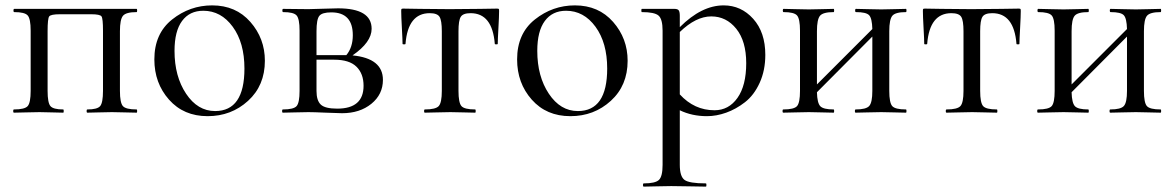

<svg xmlns="http://www.w3.org/2000/svg" viewBox="-20 -419 4367 714"><path d="M488 -12Q490 -12 490 -6Q490 0 488 0Q476 0 444.5 -1Q413 -2 396 -2Q378 -2 347 -1Q316 0 305 0Q302 0 302 -6Q302 -12 305 -12Q342 -12 352.5 -24.5Q363 -37 363 -81V-305Q363 -350 357.5 -358Q352 -366 319 -366H203Q169 -366 163 -358Q157 -350 157 -303V-81Q157 -37 167.5 -24.5Q178 -12 215 -12Q217 -12 217 -6Q217 0 215 0Q203 0 173 -1Q143 -2 127 -2Q108 -2 76 -1Q44 0 32 0Q29 0 29 -6Q29 -12 32 -12Q72 -12 83 -24.5Q94 -37 94 -81V-305Q94 -349 83 -361.5Q72 -374 33 -374Q30 -374 30 -380Q30 -386 33 -386H488Q490 -386 490 -380Q490 -374 488 -374Q449 -374 437.5 -360.5Q426 -347 426 -303V-81Q426 -37 437 -24.5Q448 -12 488 -12Z M752 13Q663 13 608.5 -48.5Q554 -110 554 -198Q554 -294 620 -346.5Q686 -399 769 -399Q857 -399 911 -337.5Q965 -276 965 -193Q965 -101 902.5 -44Q840 13 752 13ZM780 -6Q889 -6 889 -164Q889 -260 845.5 -319.5Q802 -379 736 -379Q685 -379 657 -341Q629 -303 629 -230Q629 -135 672 -70.5Q715 -6 780 -6Z M1291 -213Q1404 -202 1404 -122Q1404 -68 1361 -33Q1318 2 1252 2Q1237 2 1191.5 0Q1146 -2 1127 -2Q1108 -2 1076 -1Q1044 0 1032 0Q1029 0 1029 -6Q1029 -12 1032 -12Q1072 -12 1083 -24.5Q1094 -37 1094 -81V-305Q1094 -349 1083 -361.5Q1072 -374 1033 -374Q1030 -374 1030 -380Q1030 -386 1033 -386Q1045 -386 1076.5 -385.5Q1108 -385 1127 -385Q1143 -385 1180.5 -386.5Q1218 -388 1237 -388Q1362 -388 1362 -312Q1362 -262 1291 -213ZM1212 -373Q1178 -373 1167.5 -360Q1157 -347 1157 -303V-214H1258H1268Q1292 -243 1292 -288Q1292 -373 1212 -373ZM1234 -15Q1332 -15 1332 -100Q1332 -145 1305.5 -171Q1279 -197 1223 -197H1157V-81Q1157 -45 1173 -30Q1189 -15 1234 -15Z M1560 0Q1557 0 1557 -6Q1557 -12 1560 -12Q1600 -12 1611.5 -24.5Q1623 -37 1623 -81V-303Q1623 -343 1614.5 -356.5Q1606 -370 1578 -370Q1497 -370 1488 -256Q1488 -254 1482.5 -254Q1477 -254 1477 -256Q1477 -270 1474.5 -314.5Q1472 -359 1472 -378Q1472 -384 1473 -385.5Q1474 -387 1480 -387Q1484 -387 1541.5 -386Q1599 -385 1652 -385Q1706 -385 1764.5 -386Q1823 -387 1828 -387Q1834 -387 1835 -385.5Q1836 -384 1836 -378Q1836 -359 1833.5 -314.5Q1831 -270 1831 -256Q1831 -254 1825.5 -254Q1820 -254 1820 -256Q1811 -370 1730 -370Q1702 -370 1693.5 -356.5Q1685 -343 1685 -303V-81Q1685 -37 1696 -24.5Q1707 -12 1747 -12Q1749 -12 1749 -6Q1749 0 1747 0Q1735 0 1703.5 -1Q1672 -2 1655 -2Q1637 -2 1605 -1Q1573 0 1560 0Z M2101 13Q2012 13 1957.5 -48.5Q1903 -110 1903 -198Q1903 -294 1969 -346.5Q2035 -399 2118 -399Q2206 -399 2260 -337.5Q2314 -276 2314 -193Q2314 -101 2251.5 -44Q2189 13 2101 13ZM2129 -6Q2238 -6 2238 -164Q2238 -260 2194.5 -319.5Q2151 -379 2085 -379Q2034 -379 2006 -341Q1978 -303 1978 -230Q1978 -135 2021 -70.5Q2064 -6 2129 -6Z M2671 -399Q2736 -399 2781 -349Q2826 -299 2826 -215Q2826 -157 2805 -111Q2784 -65 2750.5 -39Q2717 -13 2680.5 0Q2644 13 2609 13Q2553 13 2508 -9V194Q2508 237 2525.5 250Q2543 263 2605 263Q2607 263 2607 269Q2607 275 2605 275Q2589 275 2545.5 274Q2502 273 2476 273Q2455 273 2420.5 274Q2386 275 2374 275Q2371 275 2371 269Q2371 263 2374 263Q2417 263 2430.5 250Q2444 237 2444 194V-305Q2444 -348 2429 -361Q2414 -374 2367 -374Q2365 -374 2365 -380Q2365 -386 2367 -386H2488Q2500 -386 2504 -380.5Q2508 -375 2508 -360V-318Q2589 -399 2671 -399ZM2637 -9Q2690 -9 2722.5 -55Q2755 -101 2755 -184Q2755 -266 2718 -312Q2681 -358 2625 -358Q2568 -358 2508 -300V-68Q2562 -9 2637 -9Z M3349 -12Q3351 -12 3351 -6Q3351 0 3349 0Q3337 0 3305.5 -1Q3274 -2 3257 -2Q3238 -2 3205.5 -1Q3173 0 3162 0Q3159 0 3159 -6Q3159 -12 3162 -12Q3201 -12 3212.5 -25Q3224 -38 3224 -81V-283L3018 -76Q3019 -36 3030.5 -24Q3042 -12 3080 -12Q3082 -12 3082 -6Q3082 0 3080 0Q3068 0 3036.5 -1Q3005 -2 2988 -2Q2969 -2 2937 -1Q2905 0 2893 0Q2890 0 2890 -6Q2890 -12 2893 -12Q2933 -12 2944 -24.5Q2955 -37 2955 -81V-305Q2955 -349 2944 -361.5Q2933 -374 2894 -374Q2891 -374 2891 -380Q2891 -386 2894 -386Q2906 -386 2937.5 -385Q2969 -384 2988 -384Q3005 -384 3037 -385Q3069 -386 3080 -386Q3082 -386 3082 -380Q3082 -374 3080 -374Q3041 -374 3029.5 -360.5Q3018 -347 3018 -303V-105L3224 -311Q3223 -351 3212 -362.5Q3201 -374 3163 -374Q3160 -374 3160 -380Q3160 -386 3163 -386Q3175 -386 3206.5 -385Q3238 -384 3257 -384Q3275 -384 3306 -385Q3337 -386 3349 -386Q3351 -386 3351 -380Q3351 -374 3349 -374Q3310 -374 3298.5 -360.5Q3287 -347 3287 -303V-81Q3287 -37 3298 -24.5Q3309 -12 3349 -12Z M3500 0Q3497 0 3497 -6Q3497 -12 3500 -12Q3540 -12 3551.5 -24.5Q3563 -37 3563 -81V-303Q3563 -343 3554.5 -356.5Q3546 -370 3518 -370Q3437 -370 3428 -256Q3428 -254 3422.5 -254Q3417 -254 3417 -256Q3417 -270 3414.5 -314.5Q3412 -359 3412 -378Q3412 -384 3413 -385.5Q3414 -387 3420 -387Q3424 -387 3481.5 -386Q3539 -385 3592 -385Q3646 -385 3704.5 -386Q3763 -387 3768 -387Q3774 -387 3775 -385.5Q3776 -384 3776 -378Q3776 -359 3773.5 -314.5Q3771 -270 3771 -256Q3771 -254 3765.5 -254Q3760 -254 3760 -256Q3751 -370 3670 -370Q3642 -370 3633.5 -356.5Q3625 -343 3625 -303V-81Q3625 -37 3636 -24.5Q3647 -12 3687 -12Q3689 -12 3689 -6Q3689 0 3687 0Q3675 0 3643.5 -1Q3612 -2 3595 -2Q3577 -2 3545 -1Q3513 0 3500 0Z M4296 -12Q4298 -12 4298 -6Q4298 0 4296 0Q4284 0 4252.5 -1Q4221 -2 4204 -2Q4185 -2 4152.5 -1Q4120 0 4109 0Q4106 0 4106 -6Q4106 -12 4109 -12Q4148 -12 4159.5 -25Q4171 -38 4171 -81V-283L3965 -76Q3966 -36 3977.5 -24Q3989 -12 4027 -12Q4029 -12 4029 -6Q4029 0 4027 0Q4015 0 3983.5 -1Q3952 -2 3935 -2Q3916 -2 3884 -1Q3852 0 3840 0Q3837 0 3837 -6Q3837 -12 3840 -12Q3880 -12 3891 -24.5Q3902 -37 3902 -81V-305Q3902 -349 3891 -361.5Q3880 -374 3841 -374Q3838 -374 3838 -380Q3838 -386 3841 -386Q3853 -386 3884.5 -385Q3916 -384 3935 -384Q3952 -384 3984 -385Q4016 -386 4027 -386Q4029 -386 4029 -380Q4029 -374 4027 -374Q3988 -374 3976.5 -360.5Q3965 -347 3965 -303V-105L4171 -311Q4170 -351 4159 -362.5Q4148 -374 4110 -374Q4107 -374 4107 -380Q4107 -386 4110 -386Q4122 -386 4153.5 -385Q4185 -384 4204 -384Q4222 -384 4253 -385Q4284 -386 4296 -386Q4298 -386 4298 -380Q4298 -374 4296 -374Q4257 -374 4245.5 -360.5Q4234 -347 4234 -303V-81Q4234 -37 4245 -24.5Q4256 -12 4296 -12Z"/></svg>

Font: Cormorant Garamond Book
Style: Regular
Weight: 500
Designer: Christian Thalmann (Catharsis Fonts)
Version: Version 1.000;PS 002.000;hotconv 1.0.88;makeotf.lib2.5.64775